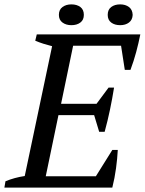

<svg xmlns="http://www.w3.org/2000/svg" viewBox="-40 -857 661 877"><path d="M601 -700Q593 -660 582 -619Q571 -578 556 -538H530L513 -648H294L239 -383H401L456 -457H481Q473 -407 462.5 -356.5Q452 -306 438 -255H413L390 -331H227L169 -52H398L473 -172H498Q496 -133 490 -88.5Q484 -44 473 0H-20L-15 -29Q26 -46 73 -53L198 -646Q178 -651 159 -657Q140 -663 121 -671L128 -700ZM229 -789Q229 -813 245.5 -825Q262 -837 286 -837Q311 -837 327 -825Q343 -813 343 -789Q343 -766 327 -754Q311 -742 286 -742Q262 -742 245.5 -754Q229 -766 229 -789ZM452 -789Q452 -813 468 -825Q484 -837 509 -837Q533 -837 549 -825Q565 -813 566 -789Q565 -766 549 -754Q533 -742 509 -742Q484 -742 468 -754Q452 -766 452 -789Z"/></svg>

Font: PTSerifItalic
Style: Italic
Weight: 400
Italic angle: -12°
Designer: A.Korolkova, O.Umpeleva, V.Yefimov
Foundry: ParaType Ltd
Version: Version 1.000W OFL